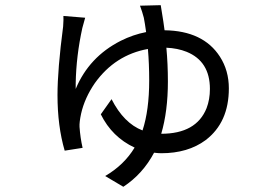

<svg xmlns="http://www.w3.org/2000/svg" viewBox="-20 -634 1040 732"><path d="M594.7 -124Q728.5 -124 767.6 -221.7Q780.3 -254.9 780.3 -294.9Q780.3 -400.4 691.4 -436.5Q657.2 -450.2 614.3 -452.1Q620.1 -389.6 620.1 -323.2Q620.1 -210 594.7 -124ZM513.7 -612.3 592.8 -614.3Q605.5 -537.1 607.4 -518.6Q754.9 -516.6 818.4 -418Q852.5 -365.2 852.5 -296.9Q852.5 -167 763.7 -99.6Q696.3 -49.8 594.7 -49.8Q584 -49.8 567.4 -51.8Q524.4 29.3 450.2 78.1L380.9 37.1Q453.1 -4.9 493.2 -71.3Q407.2 -111.3 364.3 -198.2L405.3 -255.9Q452.1 -164.1 523.4 -136.7Q548.8 -213.9 548.8 -327.1Q548.8 -390.6 543.9 -447.3Q418.9 -424.8 341.8 -317.4Q302.7 -260.7 289.1 -200.2Q282.2 -168 283.2 -150.4Q286.1 -108.4 294.9 -70.3L226.6 -59.6Q199.2 -153.3 199.2 -271.5Q199.2 -369.1 220.7 -533.2Q222.7 -562.5 221.7 -573.2L304.7 -566.4Q300.8 -553.7 293.9 -527.3Q270.5 -420.9 268.6 -316.4Q268.6 -304.7 268.6 -294.9Q319.3 -417 440.4 -478.5Q487.3 -502 537.1 -511.7Q532.2 -546.9 528.3 -566.4Q522.5 -588.9 513.7 -612.3Z"/></svg>

Font: Taipei Sans TC Beta
Style: Regular
Weight: 400
Designer: JT Foundry
Foundry: JT Foundry
Version: Version 1.000